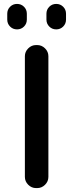

<svg xmlns="http://www.w3.org/2000/svg" viewBox="-20 -960 374 980"><path d="M217 -860V-890Q217 -911 231.5 -925.5Q246 -940 267 -940Q288 -940 302.5 -925.5Q317 -911 317 -890V-860Q317 -839 302.5 -824.5Q288 -810 267 -810Q246 -810 231.5 -824.5Q217 -839 217 -860ZM17 -860V-890Q17 -911 31.5 -925.5Q46 -940 67 -940Q88 -940 102.5 -925.5Q117 -911 117 -890V-860Q117 -839 102.5 -824.5Q88 -810 67 -810Q46 -810 31.5 -824.5Q17 -839 17 -860ZM107 -57V-673Q107 -696 124 -713Q141 -730 164 -730H170Q193 -730 210 -713Q227 -696 227 -673V-57Q227 -34 210 -17Q193 0 170 0H164Q141 0 124 -17Q107 -34 107 -57Z"/></svg>

Font: Rounded Mplus 1c Medium
Style: Regular
Weight: 500
Version: Version 1.059.20150529